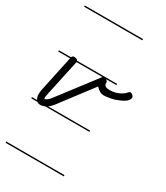

<svg xmlns="http://www.w3.org/2000/svg" viewBox="-194 -624 817 946"><g transform="rotate(30 214.5 -151.5)"><path d="M331 -14H80Q67 -8 54 -8Q43 -8 35 -14H0V-21H29Q21 -35 21 -48Q21 -61 23 -73L67 -280H0V-287H68Q72 -297 83 -297H84Q96 -295 100 -292Q102 -290 103 -287H331V-280H273Q274 -279 275 -278Q282 -272 282 -266V-262Q282 -242 313 -242Q352 -242 381 -262Q391 -268 397 -276Q403 -284 409.5 -284Q416 -284 422.5 -278Q429 -272 429 -266Q429 -241 380 -222Q360 -213 341 -209.5Q322 -206 315 -205.5Q308 -205 303 -205H299Q295 -205 291 -206Q278 -208 256 -229L118 -47Q106 -31 92 -21H331ZM58 -66Q56 -57 56 -52Q56 -47 57 -44Q71 -44 90 -69L249 -277Q250 -279 251 -280H104ZM331 -535H0V-542H331ZM331 239H0V232H331Z"/></g></svg>

Font: Gruenewald VA 1. Klasse
Style: Regular
Weight: 400
Designer: Peter Wiegel
Foundry: Peter Wiegel, nach dem Schriftentwurf von Dr. H. Gr¸newald
Version: Version 0.007